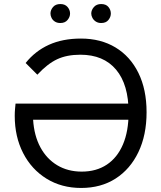

<svg xmlns="http://www.w3.org/2000/svg" viewBox="-20 -911 799 951"><path d="M382 20Q285 20 210.5 -26Q136 -72 94.5 -153Q53 -234 53 -337Q53 -356 54.5 -371.5Q56 -387 57 -398H628L629 -318H144Q149 -239 180 -181.5Q211 -124 263.5 -92.5Q316 -61 385 -61Q457 -61 509 -95.5Q561 -130 589 -195.5Q617 -261 617 -354Q617 -492 555 -566Q493 -640 378 -640Q311 -640 263 -617.5Q215 -595 165 -541L107 -599Q154 -658 222 -689Q290 -720 381 -720Q479 -720 552 -676Q625 -632 665.5 -550Q706 -468 706 -355Q706 -242 665.5 -157.5Q625 -73 552.5 -26.5Q480 20 382 20ZM230 -844Q230 -861 242.5 -876Q255 -891 279 -891Q302 -891 314.5 -876.5Q327 -862 327 -844Q327 -827 314.5 -812Q302 -797 279 -797Q263 -797 252 -804Q241 -811 235.5 -822Q230 -833 230 -844ZM432 -844Q432 -861 445 -876Q458 -891 481 -891Q505 -891 517 -876.5Q529 -862 529 -844Q529 -827 517 -812Q505 -797 481 -797Q466 -797 455 -804Q444 -811 438 -822Q432 -833 432 -844Z"/></svg>

Font: Moderustic
Style: Regular
Weight: 400
Designer: Tural Alisoy
Foundry: TAFT Foundry
Version: Version 2.120